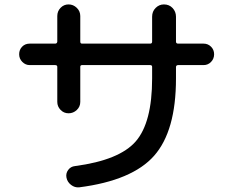

<svg xmlns="http://www.w3.org/2000/svg" viewBox="-20 -800 1040 856"><path d="M112.3 -509.8Q93.8 -509.8 79.6 -523.9Q65.4 -538.1 65.4 -558.1Q65.4 -578.1 78.6 -591.8Q91.8 -605.5 112.3 -605.5H225.6Q234.4 -605.5 235.4 -614.3V-728.5Q235.4 -750 250 -765.1Q264.6 -780.3 285.6 -780.3Q306.6 -780.3 322.3 -765.1Q337.9 -750 337.9 -728.5V-614.3Q337.9 -605.5 345.7 -605.5H649.4Q658.2 -605.5 658.2 -614.3V-725.6Q658.2 -749 673.8 -764.6Q689.5 -780.3 710.9 -780.3Q734.4 -780.3 749.5 -764.2Q764.6 -748 764.6 -725.6V-614.3Q764.6 -605.5 774.4 -605.5H887.7Q907.2 -605.5 920.9 -591.8Q934.6 -578.1 934.6 -558.1Q934.6 -538.1 920.9 -523.9Q907.2 -509.8 887.7 -509.8H774.4Q765.6 -509.8 764.6 -502V-450.2Q764.6 -215.8 667 -105.5Q569.3 4.9 333 35.2Q313.5 37.1 296.9 24.4Q280.3 11.7 276.4 -7.8Q272.5 -26.4 283.7 -42Q294.9 -57.6 314.5 -59.6Q512.7 -85.9 585.4 -169.9Q658.2 -253.9 658.2 -450.2V-502Q658.2 -509.8 649.4 -509.8H345.7Q337.9 -509.8 337.9 -502V-345.7Q337.9 -324.2 322.3 -309.6Q306.6 -294.9 285.6 -294.9Q264.6 -294.9 250 -310.1Q235.4 -325.2 235.4 -345.7V-502Q235.4 -509.8 225.6 -509.8Z"/></svg>

Font: Rounded Mgen+ 1mn medium
Style: Regular
Weight: 500
Designer: [Source Han Sans]
Ryoko NISHIZUKA  (kana & ideographs); Paul D. Hunt (Latin, Greek & Cyrillic); Wenlong ZHANG  (bopomofo
Version: Version 1.059.20150602